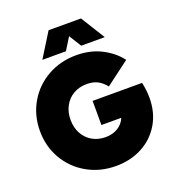

<svg xmlns="http://www.w3.org/2000/svg" viewBox="-163 -1055 1097 1197"><g transform="rotate(-20 385.5 -456.5)"><path d="M29.3 -353.5Q29.3 -456.5 78.1 -540.5Q127 -624.5 212.2 -672.6Q297.4 -720.7 402.3 -720.7Q496.1 -720.7 568.8 -683.3Q641.6 -646 686.5 -586.9L528.3 -467.8Q502 -500.5 472.7 -514.9Q443.4 -529.3 402.3 -529.3Q353 -529.3 314.5 -507.1Q275.9 -484.9 254.2 -444.8Q232.4 -404.8 232.4 -353.5Q232.4 -302.2 254.2 -262.2Q275.9 -222.2 314.5 -200Q353 -177.7 402.3 -177.7Q449.7 -177.7 484.1 -199Q518.6 -220.2 534.2 -257.8H402.3V-418H730.5Q742.2 -363.8 742.2 -315.4Q742.2 -217.8 698 -143.1Q653.8 -68.4 576.4 -27.3Q499 13.7 402.3 13.7Q297.4 13.7 212.2 -34.4Q127 -82.5 78.1 -166.5Q29.3 -250.5 29.3 -353.5ZM294.9 -925.8H509.8L609.4 -765.6H453.1L402.3 -847.2L351.6 -765.6H195.3Z"/></g></svg>

Font: Wanted Sans ExtraBlack
Style: Regular
Weight: 900
Designer: Original Design by Kil Hyung-jin and Kang Hanbin, Wanted Lab, Inc; Hangeul from Source Han Sans by Jang Soo-young and Ka
Foundry: Wanted Lab, Inc.
Version: Version 1.001